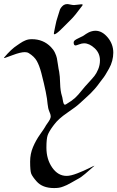

<svg xmlns="http://www.w3.org/2000/svg" viewBox="-26 -951 584 956"><path d="M342.8 -925.8Q347.7 -925.8 361.3 -927.7Q375 -929.7 378.9 -929.7Q385.7 -929.7 385.7 -926.8L383.8 -922.9Q345.7 -871.1 326.2 -852.5Q321.3 -847.7 310.5 -836.9Q299.8 -826.2 291 -817.4Q282.2 -808.6 272.5 -799.3Q262.7 -790 255.4 -785.2Q248 -780.3 245.1 -780.3Q242.2 -780.3 242.2 -784.2Q242.2 -788.1 243.2 -791Q246.1 -804.7 249 -819.8Q252 -835 254.9 -846.7Q257.8 -858.4 262.7 -872.1Q264.6 -877 267.6 -887.7Q270.5 -898.4 272.5 -903.3Q274.4 -908.2 279.3 -914.6Q284.2 -920.9 291 -925.8Q298.8 -930.7 308.6 -930.7Q313.5 -930.7 324.7 -928.2Q335.9 -925.8 342.8 -925.8ZM444.3 -126Q444.3 -125 434.6 -117.2Q417 -102.5 397.5 -85Q377 -67.4 359.4 -58.6Q353.5 -55.7 350.6 -53.7Q345.7 -50.8 329.1 -41.5Q312.5 -32.2 307.1 -29.8Q301.8 -27.3 289.6 -22.5Q277.3 -17.6 266.6 -16.1Q255.9 -14.6 243.2 -14.6Q185.5 -14.6 156.2 -47.9Q134.8 -72.3 129.4 -86.4Q124 -100.6 124 -146.5Q124 -184.6 138.2 -218.3Q152.3 -252 173.8 -282.2Q195.3 -312.5 198.2 -318.4Q202.1 -326.2 210 -336.9Q217.8 -347.7 222.2 -356Q226.6 -364.3 226.6 -372.1Q226.6 -379.9 219.7 -395.5Q212.9 -411.1 210.9 -433.6Q208 -478.5 179.7 -587.9Q169.9 -625 157.2 -647.5Q144.5 -669.9 117.2 -686.5Q109.4 -691.4 97.7 -691.4Q76.2 -691.4 37.6 -676.8Q-1 -662.1 -2.9 -662.1Q-5.9 -662.1 -5.9 -664.1Q30.3 -707 59.6 -725.6Q63.5 -728.5 73.2 -734.9Q83 -741.2 87.4 -743.7Q91.8 -746.1 99.6 -749.5Q107.4 -752.9 115.2 -754.4Q123 -755.9 132.8 -755.9Q189.5 -755.9 227.5 -716.8Q240.2 -704.1 247.6 -688.5Q254.9 -672.9 257.3 -661.1Q259.8 -649.4 262.7 -627.9Q265.6 -606.4 268.6 -593.8Q272.5 -573.2 273.4 -535.6Q274.4 -498 282.2 -473.6Q284.2 -468.8 286.1 -456.1Q288.1 -443.4 290.5 -436.5Q293 -429.7 297.9 -429.7Q298.8 -429.7 302.7 -431.6Q332 -449.2 347.2 -462.9Q362.3 -476.6 383.8 -503.9Q394.5 -517.6 414.1 -538.6Q433.6 -559.6 443.8 -572.3Q454.1 -585 462.9 -606Q471.7 -627 471.7 -650.4Q471.7 -686.5 445.3 -710.9Q418.9 -735.4 392.6 -735.4Q381.8 -735.4 367.7 -730Q353.5 -724.6 350.6 -724.6Q340.8 -724.6 340.8 -739.3Q340.8 -746.1 348.1 -751.5Q355.5 -756.8 368.7 -762.7Q381.8 -768.6 386.7 -771.5Q387.7 -771.5 392.1 -774.9Q396.5 -778.3 401.9 -781.7Q407.2 -785.2 414.6 -789.1Q421.9 -793 431.2 -795.4Q440.4 -797.9 449.2 -797.9Q482.4 -797.9 510.3 -764.6Q538.1 -731.4 538.1 -688.5Q538.1 -668.9 532.7 -648.4Q527.3 -627.9 517.1 -609.9Q506.8 -591.8 499.5 -579.6Q492.2 -567.4 481.4 -554.2Q470.7 -541 470.7 -540Q459 -523.4 445.8 -508.3Q432.6 -493.2 424.3 -485.4Q416 -477.5 397 -460Q377.9 -442.4 369.1 -434.6Q353.5 -419.9 309.1 -389.6Q264.6 -359.4 243.2 -330.1Q241.2 -327.1 237.3 -322.3Q217.8 -295.9 211.4 -277.8Q205.1 -259.8 205.1 -215.8Q205.1 -158.2 233.9 -116.7Q262.7 -75.2 305.7 -75.2Q326.2 -75.2 358.9 -87.9Q391.6 -100.6 417 -113.3Q442.4 -126 444.3 -126Z"/></svg>

Font: Isabella
Style: Medium
Weight: 500
Designer: John Stracke
Version: Version 001.202